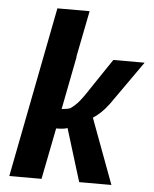

<svg xmlns="http://www.w3.org/2000/svg" viewBox="-52 -769 651 813"><g transform="rotate(5 273.5 -362.5)"><path d="M18 0 159 -725H296L257 -528H258L214 -302Q240 -304 251 -309Q262 -316 279 -333Q297 -352 330 -403L414 -528H547L416 -342Q399 -319 382 -303Q365 -287 349 -277L452 0H315L246 -224Q232 -218 198 -218L155 0Z"/></g></svg>

Font: Libra Sans Modern
Style: Bold Italic
Weight: 700
Italic angle: -12°
Foundry: Stefan Peev, Context Ltd
Version: Version 1.000